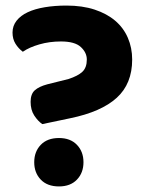

<svg xmlns="http://www.w3.org/2000/svg" viewBox="-20 -654 531 690"><path d="M132 -208Q116 -219 103 -239Q90 -259 90 -288Q90 -316 105 -329.5Q120 -343 150 -351L226 -370Q260 -381 276 -396Q292 -411 292 -440Q292 -465 270.5 -485Q249 -505 199 -505Q158 -505 121.5 -494.5Q85 -484 62 -468Q46 -480 35.5 -497Q25 -514 25 -537Q25 -561 39.5 -579.5Q54 -598 79.5 -610Q105 -622 141 -628Q177 -634 219 -634Q276 -634 320 -619.5Q364 -605 394 -579.5Q424 -554 439.5 -518Q455 -482 455 -440Q455 -353 399.5 -302.5Q344 -252 232 -229ZM103 -71Q103 -109 126.5 -133.5Q150 -158 192 -158Q233 -158 256.5 -133.5Q280 -109 280 -71Q280 -33 256.5 -8.5Q233 16 192 16Q150 16 126.5 -8.5Q103 -33 103 -71Z"/></svg>

Font: Baloo Da 2
Style: Bold
Weight: 700
Designer: Noopur Datye, Sulekha Rajkumar and Ek Type
Foundry: Ek Type
Version: Version 1.640;hotconv 1.0.111;makeotfexe 2.5.65597; ttfautoh